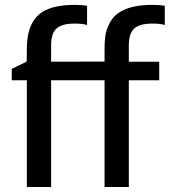

<svg xmlns="http://www.w3.org/2000/svg" viewBox="-20 -752 707 772"><path d="M642.6 -651.4Q625 -657.2 594.5 -657.2Q564 -657.2 545.7 -651.4Q527.3 -645.5 516.6 -634.3Q498 -614.3 498 -568.8V-503.9H620.1V-429.2H498V0H400.4V-429.2H185.5V0H87.9V-429.2H27.3V-475.1L87.4 -504.4L87.9 -555.7Q87.9 -666.5 153.3 -705.6Q198.2 -732.4 280.3 -732.4Q313 -732.4 330.1 -728.5V-651.4Q312.5 -657.2 282 -657.2Q251.5 -657.2 233.2 -651.4Q214.8 -645.5 204.1 -634.3Q185.5 -614.3 185.5 -568.8V-503.9L400.4 -504.4V-555.7Q400.4 -606.9 409.4 -632.8Q418.5 -658.7 431.2 -675.8Q443.8 -692.9 465.3 -705.6Q510.7 -732.4 592.8 -732.4Q625.5 -732.4 642.6 -728.5Z"/></svg>

Font: Inder
Style: Regular
Weight: 400
Designer: Irina Smirnova
Foundry: Irina Smirnova
Version: Version 1.001